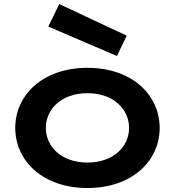

<svg xmlns="http://www.w3.org/2000/svg" viewBox="-20 -923 868 953"><path d="M55.7 -288.1C55.7 -123 194.3 10.3 414.1 10.3C633.8 10.3 772.5 -123 772.5 -288.1C772.5 -453.1 633.8 -586.4 414.1 -586.4C194.3 -586.4 55.7 -453.1 55.7 -288.1ZM207.5 -288.1C207.5 -380.4 284.2 -460.4 414.1 -460.4C543.9 -460.4 620.6 -380.4 620.6 -288.1C620.6 -196.3 543.9 -116.2 414.1 -116.2C284.2 -116.2 207.5 -196.3 207.5 -288.1ZM560.5 -645 608.9 -746.1 273.9 -902.8 219.7 -791Z"/></svg>

Font: Krona One
Style: Regular
Weight: 400
Designer: Yvonne Schüttler
Foundry: Yvonne Schüttler
Version: Version 1.002